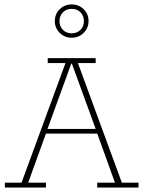

<svg xmlns="http://www.w3.org/2000/svg" viewBox="-20 -845 646 865"><path d="M2 0V-22H77L275 -561H195V-583H411V-561H331L529 -22H604V0H418V-22H498L416 -249L431 -243H183L189 -249L107 -22H187V0ZM191 -256 186 -264H416L414 -256L304 -558H301ZM303 -675Q271 -675 249 -697Q227 -719 227 -750Q227 -782 249 -803.5Q271 -825 303 -825Q335 -825 357 -803.5Q379 -782 379 -750Q379 -719 357 -697Q335 -675 303 -675ZM303 -695Q328 -695 343 -711Q358 -727 358 -750Q358 -773 343 -789Q328 -805 303 -805Q278 -805 263 -789Q248 -773 248 -750Q248 -727 263 -711Q278 -695 303 -695Z"/></svg>

Font: Rokkitt Thin
Style: Regular
Weight: 250
Version: Version 3.103